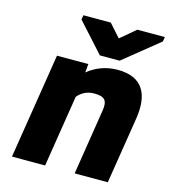

<svg xmlns="http://www.w3.org/2000/svg" viewBox="-111 -839 823 929"><g transform="rotate(15 300.0 -375.0)"><path d="M35 0H201L258 -359C276 -381 303 -398 341 -398C394 -398 409 -380 401 -329L349 0H515L568 -333C587 -454 551 -538 421 -538C361 -538 311 -517 272 -485L276 -528H119ZM188 -728 319 -583H418L596 -727L600 -750H462L386 -686L329 -750H192Z"/></g></svg>

Font: Asimov Pro
Style: UltObl
Weight: 900
Designer: Google
Version: Version 2.000980; 2014